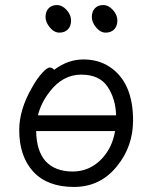

<svg xmlns="http://www.w3.org/2000/svg" viewBox="-20 -721 602 759"><path d="M444 -640Q444 -618 431.5 -605Q419 -592 398 -592Q377 -592 360 -612.5Q343 -633 343 -654Q343 -675 355 -688Q367 -701 388 -701Q409 -701 426.5 -681.5Q444 -662 444 -640ZM261 -640Q261 -618 248.5 -605Q236 -592 215 -592Q194 -592 177 -612.5Q160 -633 160 -654Q160 -675 172 -688Q184 -701 205 -701Q226 -701 243.5 -681.5Q261 -662 261 -640ZM194 -445Q249 -486 309 -486Q369 -486 413 -457Q506 -396 506 -245Q506 -143 444 -66Q378 18 272.5 18Q167 18 111.5 -42.5Q56 -103 56 -207Q56 -287 106 -374Q126 -410 146 -432Q166 -454 176.5 -454Q187 -454 194 -445ZM267 -43Q316 -43 354.5 -69.5Q393 -96 416 -142Q429 -169 435 -203H123Q124 -125 160 -84Q198 -43 267 -43ZM130 -265H439Q437 -330 406 -377Q374 -426 301 -426Q228 -426 176 -358Q142 -314 130 -265Z"/></svg>

Font: ToneOZ-Pinyin-WenKai-Regular
Style: Regular
Weight: 400
Designer: Fontworks Inc.
Foundry: ToneOZ
Version: Version 0.240331